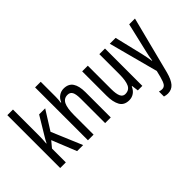

<svg xmlns="http://www.w3.org/2000/svg" viewBox="-136 -1236 1952 1952"><g transform="rotate(-45 840.5 -260.0)"><path d="M146 -383Q146 -355 144.5 -328.5Q143 -302 141 -276H145Q153 -293 161.5 -308.5Q170 -324 179 -338L299 -537H386L256 -330L395 0H308L201 -265L146 -199V0H65V-760H146Z M545 -545Q545 -501 539 -465H545Q560 -504 591.5 -525.5Q623 -547 660 -547Q729 -547 760.5 -500Q792 -453 792 -364V0H711V-348Q711 -416 695.5 -445Q680 -474 643 -474Q591 -474 568 -427Q545 -380 545 -279V0H464V-760H545Z M1246 -537V0H1181L1172 -72H1166Q1149 -32 1118.5 -11Q1088 10 1050 10Q977 10 947.5 -43.5Q918 -97 918 -187V-537H999V-202Q999 -131 1015 -97Q1031 -63 1065 -63Q1121 -63 1143 -109Q1165 -155 1165 -251V-537Z M1315 -537H1399L1472 -233Q1478 -205 1484.5 -174Q1491 -143 1495 -111H1499Q1506 -164 1523 -233L1594 -537H1677L1519 81Q1497 163 1463.5 201.5Q1430 240 1375 240Q1363 240 1351 238Q1339 236 1325 232V160Q1335 163 1345 165Q1355 167 1364 167Q1393 167 1409 144.5Q1425 122 1440 65L1457 -3Z"/></g></svg>

Font: Noto Sans Malayalam ExtraCondensed
Style: Regular
Weight: 400
Width: 2
Designer: Jelle Bosma - Monotype Design Team
Foundry: Monotype Imaging Inc.
Version: Version 2.104; ttfautohint (v1.8.4.7-5d5b)